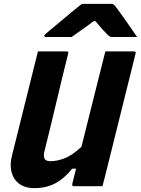

<svg xmlns="http://www.w3.org/2000/svg" viewBox="-20 -967 732 997"><path d="M159 10Q110 10 80 -12.5Q50 -35 40 -73.5Q30 -112 42 -158Q70 -268 97 -379Q124 -490 152 -600Q158 -625 164.5 -650Q171 -675 177 -700H326Q338 -700 334 -689Q303 -565 272.5 -435.5Q242 -306 211 -182Q205 -160 210.5 -145Q216 -130 242 -130Q277 -130 316.5 -145.5Q356 -161 403 -205Q434 -329 465 -453Q496 -577 527 -700H676Q688 -700 684 -689L540 -110Q533 -80 525.5 -52Q518 -24 512 0H363Q358 0 356 -3.5Q354 -7 355 -11Q365 -49 375 -91H355Q312 -38 265 -14Q218 10 159 10ZM405 -947H558Q565 -947 569.5 -944Q574 -941 584 -928Q592 -918 610 -892.5Q628 -867 650 -835.5Q672 -804 692 -775H565Q554 -775 550.5 -777Q547 -779 540 -785Q530 -795 514 -812.5Q498 -830 476 -857Q472 -857 466 -857Q432 -831 403.5 -811.5Q375 -792 352 -775H219Q209 -775 210 -782Q211 -786 215.5 -790Q220 -794 237 -808Q259 -826 289 -851.5Q319 -877 350 -902.5Q381 -928 405 -947Z"/></svg>

Font: Recursive Sn Lnr St XBd
Style: Italic
Weight: 800
Italic angle: -15°
Version: Version 1.079;hotconv 1.0.112;makeotfexe 2.5.65598; ttfautoh